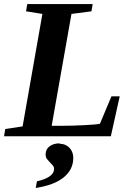

<svg xmlns="http://www.w3.org/2000/svg" viewBox="-27 -675 657 951"><path d="M229 -52H285Q332 -52 390 -55Q451 -58 468 -62L525 -198H566L522 0H-7L-1 -36L85 -49L183 -606L102 -619L108 -655H432L426 -619L327 -606ZM269 35 268 37Q297 37 316 56Q336 76 336 107Q336 165 288 204Q241 242 150 256L156 223Q239 204 241 163Q241 152 235 145Q231 140 221 130Q216 125 206 113Q199 105 199 89Q199 65 218 50Q238 35 269 35Z"/></svg>

Font: Libra Serif Modern
Style: Bold Italic
Weight: 700
Italic angle: -12°
Designer: Stefan Peev, Context Ltd
Foundry: Stefan Peev, Context Ltd
Version: Version 1.000